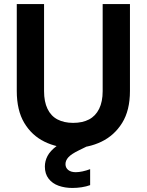

<svg xmlns="http://www.w3.org/2000/svg" viewBox="-20 -720 725 950"><path d="M340 12Q263 12 200 -19Q137 -50 100 -112Q63 -174 63 -270V-700H198V-269Q198 -217 215 -181.5Q232 -146 264.5 -129Q297 -112 342 -112Q388 -112 420.5 -129Q453 -146 470.5 -181.5Q488 -217 488 -269V-700H623V-270Q623 -174 584.5 -112Q546 -50 482 -19Q418 12 340 12ZM338 210Q301 210 270 199Q239 188 220.5 164Q202 140 202 104Q202 77 215 52Q228 27 259.5 3Q291 -21 346 -44L391 -64L421 -1L370 24Q333 42 318.5 58Q304 74 304 92Q304 110 317.5 121Q331 132 355 132Q370 132 388.5 128Q407 124 426 117V196Q407 203 384 206.5Q361 210 338 210Z"/></svg>

Font: DM Sans 17pt
Style: Bold
Weight: 700
Version: Version 4.004;gftools[0.9.30]